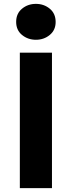

<svg xmlns="http://www.w3.org/2000/svg" viewBox="-20 -972 371 992"><path d="M82.5 0V-700H248.5V0ZM165.5 -766.5Q124.5 -766.5 94 -791.2Q63.5 -816 63.5 -859Q63.5 -902 93.8 -927Q124 -952 165.5 -952Q207 -952 237.2 -927Q267.5 -902 267.5 -858.5Q267.5 -816.5 237.2 -791.5Q207 -766.5 165.5 -766.5Z"/></svg>

Font: Geologica Cursive
Style: Bold
Weight: 700
Designer: Sindre Bremnes, Frode Helland
Foundry: Monokrom Skriftforlag AS
Version: Version 1.010;gftools[0.9.28]